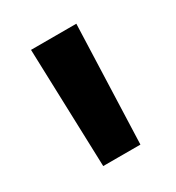

<svg xmlns="http://www.w3.org/2000/svg" viewBox="-84 -796 356 389"><g transform="rotate(-30 94.0 -601.5)"><path d="M147 -740 137 -463H50L41 -740Z"/></g></svg>

Font: Pathway Extreme 8pt Thin 12pt Medium
Style: Regular
Weight: 500
Version: Version 1.001;gftools[0.9.26]